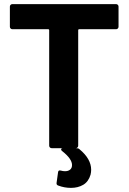

<svg xmlns="http://www.w3.org/2000/svg" viewBox="-20 -720 625 933"><path d="M556 -688V-590Q556 -585 552.5 -581.5Q549 -578 544 -578H365Q360 -578 360 -573V-12Q360 -7 356.5 -3.5Q353 0 348 0H231Q226 0 222.5 -3.5Q219 -7 219 -12V-573Q219 -578 214 -578H40Q35 -578 31.5 -581.5Q28 -585 28 -590V-688Q28 -693 31.5 -696.5Q35 -700 40 -700H544Q549 -700 552.5 -696.5Q556 -693 556 -688ZM255 168 262 118Q263 105 276 109Q286 112 296 112Q311 112 320.5 104.5Q330 97 330 82Q330 52 283 15Q277 11 277 6Q277 0 287 0H352Q361 0 366 5Q423 52 423 105Q423 117 420 129Q410 163 384.5 178Q359 193 325 193Q293 193 264 182Q253 179 255 168Z"/></svg>

Font: Amber EN
Style: Bold
Weight: 700
Designer: Jeremy Tribby
Foundry: Tribby Type
Version: Version 1.408 November 24, 2021